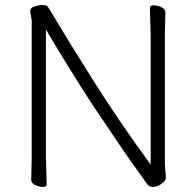

<svg xmlns="http://www.w3.org/2000/svg" viewBox="-20 -726 773 757"><path d="M164 1Q164 11 149.5 11Q135 11 119 3.5Q103 -4 103 -17L105 -106V-646L99 -681Q99 -695 116 -700.5Q133 -706 146.5 -706Q160 -706 165 -703Q170 -700 206.5 -637.5Q243 -575 346 -411.5Q449 -248 574 -77V-589L571 -695Q571 -705 586 -705Q601 -705 616.5 -697.5Q632 -690 632 -677L630 -588V-79L634 -27Q634 -13 616.5 -1Q599 11 583 11Q567 11 558 -3Q549 -17 523 -52Q471 -124 344 -314Q246 -465 161 -610V-105Z"/></svg>

Font: LXGW WenKai TC Light
Style: Regular
Weight: 300
Designer: LXGW / Fontworks Inc.
Foundry: LXGW / Fontworks Inc.
Version: Version 1.330